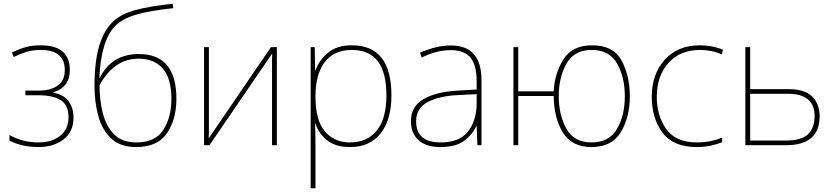

<svg xmlns="http://www.w3.org/2000/svg" viewBox="-20 -782 4497 1034"><path d="M200 -538Q151 -538 114.5 -527Q78 -516 44 -499L54 -475Q88 -492 122 -502.5Q156 -513 200 -513Q329 -513 329 -404Q329 -348 290.5 -321Q252 -294 188 -294H117V-269H188Q265 -269 307 -242.5Q349 -216 349 -151Q349 -86 304 -50.5Q259 -15 188 -15Q101 -15 31 -55V-25Q56 -11 96.5 -0.5Q137 10 188 10Q268 10 322 -31Q376 -72 376 -150Q376 -197 351.5 -234Q327 -271 267 -283V-285Q356 -312 356 -404Q356 -538 200 -538Z M489 -317Q489 -234 509 -159Q529 -84 578 -37Q627 10 713 10Q829 10 879.5 -65Q930 -140 930 -250Q930 -491 728 -491Q581 -491 517 -362H515Q524 -565 601 -643Q639 -681 711 -702.5Q783 -724 913 -738L910 -762Q787 -749 706.5 -727Q626 -705 582 -659Q539 -616 514 -533.5Q489 -451 489 -317ZM715 -15Q636 -15 593 -60Q550 -105 533 -175.5Q516 -246 516 -323Q594 -466 727 -466Q810 -466 856.5 -413Q903 -360 903 -250Q903 -150 859.5 -82.5Q816 -15 715 -15Z M1105 -528H1079V0H1108L1446 -494Q1445 -472 1445 -459.5Q1445 -447 1445 -426V0H1471V-528H1439L1104 -37Q1105 -60 1105 -74.5Q1105 -89 1105 -114Z M1875 -513Q2061 -513 2061 -269Q2061 -143 2009 -79Q1957 -15 1865 -15Q1780 -15 1729.5 -74.5Q1679 -134 1679 -262V-265Q1679 -382 1729 -447.5Q1779 -513 1875 -513ZM1875 -538Q1792 -538 1744 -496Q1696 -454 1679 -402H1677L1675 -528H1653V232H1679V15Q1679 -16 1678.5 -49Q1678 -82 1677 -116H1679Q1696 -64 1741 -27Q1786 10 1865 10Q1971 10 2029.5 -63Q2088 -136 2088 -269Q2088 -538 1875 -538Z M2547 -275V-220Q2545 -129 2499 -72Q2453 -15 2353 -15Q2221 -15 2221 -129Q2221 -199 2282.5 -232Q2344 -265 2446 -270ZM2409 -537Q2365 -537 2323.5 -526.5Q2282 -516 2242 -498L2251 -472Q2330 -512 2409 -512Q2479 -512 2513 -472.5Q2547 -433 2547 -343V-300L2444 -294Q2326 -287 2259.5 -247.5Q2193 -208 2193 -129Q2193 -66 2233 -28Q2273 10 2353 10Q2434 10 2479 -23.5Q2524 -57 2545 -103H2547L2551 0H2573V-350Q2573 -537 2409 -537Z M3372 -264Q3372 -372 3328 -455Q3284 -538 3168 -538Q3061 -538 3013.5 -461Q2966 -384 2962 -290H2771V-528H2745V0H2771V-265H2962Q2963 -146 3011.5 -68Q3060 10 3165 10Q3275 10 3323.5 -70.5Q3372 -151 3372 -264ZM2989 -264Q2989 -365 3030.5 -439Q3072 -513 3167 -513Q3262 -513 3303.5 -439.5Q3345 -366 3345 -264Q3345 -160 3302.5 -87.5Q3260 -15 3166 -15Q3070 -15 3029.5 -90Q2989 -165 2989 -264Z M3733 10Q3774 10 3809 2Q3844 -6 3869 -16V-41Q3806 -15 3733 -15Q3619 -15 3568 -87Q3517 -159 3517 -261Q3517 -372 3579.5 -442.5Q3642 -513 3750 -513Q3779 -513 3808.5 -507.5Q3838 -502 3868 -489L3873 -514Q3817 -538 3750 -538Q3629 -538 3559.5 -460Q3490 -382 3490 -261Q3490 -145 3548 -67.5Q3606 10 3733 10Z M4020 -302V-528H3994V0H4213Q4394 0 4394 -156Q4394 -222 4354 -262Q4314 -302 4227 -302ZM4367 -157Q4367 -93 4331.5 -59Q4296 -25 4209 -25H4020V-277H4223Q4367 -277 4367 -157Z"/></svg>

Font: Noto Sans UI Thin
Style: Regular
Weight: 250
Designer: Monotype Design Team
Foundry: Monotype Imaging Inc.
Version: Version 1.901